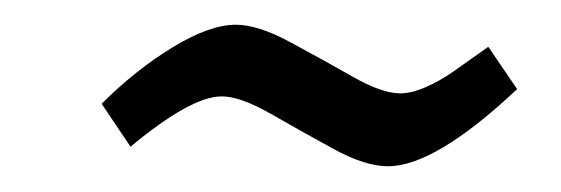

<svg xmlns="http://www.w3.org/2000/svg" viewBox="-20 -507 447 153"><path d="M289.1 -374.5Q271 -374.5 245.6 -388.4Q220.2 -402.3 195.8 -416.3Q171.4 -430.2 156.7 -430.2Q132.3 -430.2 84 -390.1L61 -424.3Q87.9 -451.2 117.4 -469.2Q147 -487.3 168 -487.3Q185.5 -487.3 210.9 -473.6Q236.3 -460 260.3 -446.3Q284.2 -432.6 298.8 -432.6Q308.1 -432.6 319.6 -437.7Q331.1 -442.9 340.1 -449.2Q349.1 -455.6 369.1 -469.7L392.1 -436Q326.7 -374.5 289.1 -374.5Z"/></svg>

Font: Oswald
Style: Light
Weight: 300
Designer: Vernon Adams
Foundry: Vernon Adams
Version: 3.0; ttfautohint (v0.95.6-bc232) -l 8 -r 50 -G 200 -x 0 -w "